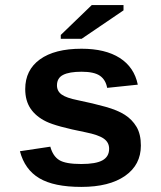

<svg xmlns="http://www.w3.org/2000/svg" viewBox="-20 -732 640 762"><path d="M539.1 -154.3Q539.1 -77.6 476.3 -33.9Q413.6 9.8 302.7 9.8Q193.8 9.8 136 -24.7Q78.1 -59.1 59.1 -131.8L179.7 -149.9Q189.9 -112.3 215.1 -96.7Q240.2 -81.1 302.7 -81.1Q360.4 -81.1 386.7 -95.7Q413.1 -110.4 413.1 -141.6Q413.1 -167 391.8 -181.9Q370.6 -196.8 319.8 -207Q203.6 -230 163.1 -249.8Q122.6 -269.5 101.3 -301Q80.1 -332.5 80.1 -378.4Q80.1 -454.1 138.4 -496.3Q196.8 -538.6 303.7 -538.6Q397.9 -538.6 455.3 -502Q512.7 -465.3 526.9 -396L405.3 -383.3Q399.4 -415.5 376.5 -431.4Q353.5 -447.3 303.7 -447.3Q254.9 -447.3 230.5 -434.8Q206.1 -422.4 206.1 -393.1Q206.1 -370.1 224.9 -356.7Q243.7 -343.3 288.1 -334.5Q350.1 -321.8 398.2 -308.3Q446.3 -294.9 475.3 -276.4Q504.4 -257.8 521.7 -228.8Q539.1 -199.7 539.1 -154.3ZM221.2 -578.1V-593.3L344.2 -711.9H470.2V-690.9L304.2 -578.1Z"/></svg>

Font: Liberation Mono
Style: Bold
Weight: 700
Monospace: yes
Designer: Steve Matteson
Foundry: Ascender Corporation
Version: Version 2.1.5